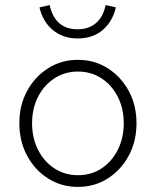

<svg xmlns="http://www.w3.org/2000/svg" viewBox="-20 -724 612 754"><path d="M286 10Q221 10 169 -23Q117 -56 86.5 -112.5Q56 -169 56 -240Q56 -311 86.5 -367Q117 -423 169 -456Q221 -489 286 -489Q351 -489 403 -456Q455 -423 485.5 -367Q516 -311 516 -240Q516 -169 485.5 -112.5Q455 -56 403 -23Q351 10 286 10ZM286 -36Q338 -36 378.5 -62.5Q419 -89 442.5 -135.5Q466 -182 466 -240Q466 -298 442.5 -344Q419 -390 378.5 -416.5Q338 -443 286 -443Q235 -443 194 -416.5Q153 -390 129.5 -344Q106 -298 106 -240Q106 -182 129.5 -135.5Q153 -89 194 -62.5Q235 -36 286 -36ZM285 -573Q227 -573 187.5 -606Q148 -639 135 -695L175 -704Q196 -609 285 -609Q328 -609 356.5 -633Q385 -657 395 -704L435 -695Q422 -639 383 -606Q344 -573 285 -573Z"/></svg>

Font: Red Hat Text VF
Style: Regular
Weight: 300
Designer: Pentagram, MCKL
Foundry: Pentagram, MCKL
Version: Version 1.023